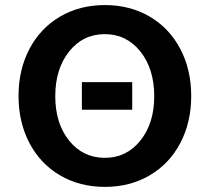

<svg xmlns="http://www.w3.org/2000/svg" viewBox="-20 -730 828 758"><path d="M303.2 -296.9V-405.8H502V-296.9ZM570.8 -37.6Q493.2 7.8 394 7.8Q294.9 7.8 217.3 -37.6Q139.6 -83 96.4 -165Q53.2 -247.1 53.2 -351.1Q53.2 -455.1 96.4 -537.1Q139.6 -619.1 217.3 -664.6Q294.9 -710 394 -710Q493.2 -710 570.8 -664.6Q648.4 -619.1 691.7 -537.1Q734.9 -455.1 734.9 -351.1Q734.9 -247.1 691.7 -165Q648.4 -83 570.8 -37.6ZM394 -106.9Q479.5 -106.9 534.2 -175Q588.9 -243.2 588.9 -350.1Q588.9 -458 534.2 -526.6Q479.5 -595.2 394 -595.2Q307.6 -595.2 252.9 -526.6Q198.2 -458 198.2 -350.1Q198.2 -242.7 252.9 -174.8Q307.6 -106.9 394 -106.9Z"/></svg>

Font: LT Superior
Style: Bold
Weight: 400
Designer: Daniel Lyons
Foundry: LyonsType
Version: Version 1.000